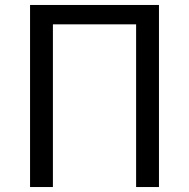

<svg xmlns="http://www.w3.org/2000/svg" viewBox="-20 -753 761 773"><path d="M101 0H193V-655H528V0H620V-733H101Z"/></svg>

Font: Noto Sans KR
Style: Regular
Weight: 400
Designer: Ryoko NISHIZUKA 西塚涼子 (kana, bopomofo & ideographs); Paul D. Hunt (Latin, Greek & Cyrillic); Sandoll Communications 산돌커뮤니
Foundry: Adobe
Version: Version 2.004;hotconv 1.0.118;makeotfexe 2.5.65603